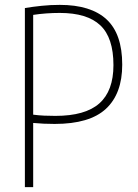

<svg xmlns="http://www.w3.org/2000/svg" viewBox="-20 -767 567 787"><path d="M82 0V-734Q114.5 -739.5 150.8 -743.2Q187 -747 225 -747Q352.5 -747 416.8 -687.5Q481 -628 481 -502Q481 -383 414.2 -321Q347.5 -259 204 -259Q181 -259 159.5 -260Q138 -261 116 -263V0ZM207 -292Q329.5 -292 387.2 -343.2Q445 -394.5 445 -500Q445 -612.5 391.2 -663.2Q337.5 -714 225 -714Q196.5 -714 169.5 -712Q142.5 -710 116 -706V-297Q138.5 -294 161.2 -293Q184 -292 207 -292Z"/></svg>

Font: Encode Sans Condensed Thin
Style: Regular
Weight: 100
Width: 3
Designer: Multiple Designers
Foundry: Impallari Type
Version: Version 3.000; ttfautohint (v1.8.3) -l 8 -r 50 -G 200 -x 14 